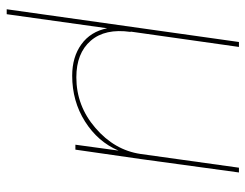

<svg xmlns="http://www.w3.org/2000/svg" viewBox="-102 -438 750 587"><g transform="rotate(90 273.5 -145.0)"><path d="M216.8 -2.9Q304.2 -2.9 371.8 -61.3Q439.5 -119.6 451.2 -199.2L493.2 -500H507.8L466.8 -200.2L438 0H422.9L440.9 -131.8Q414.1 -68.8 352.1 -29.5Q290 9.8 211.9 9.8Q154.8 9.8 116 -18.3Q77.1 -46.4 66.9 -97.2L23.9 210H8.8L108.9 -500H124L77.1 -168.9H78.1Q66.9 -90.8 105 -46.9Q143.1 -2.9 216.8 -2.9Z"/></g></svg>

Font: Human Sans Thin
Style: Italic
Weight: 100
Italic angle: -8°
Designer: Tim Radville
Foundry: Continuum
Version: Version 1.000;FEAKit 1.0